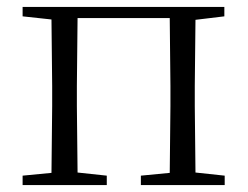

<svg xmlns="http://www.w3.org/2000/svg" viewBox="-20 -532 712 552"><path d="M45 -485 128 -476 130 -285V-227L128 -35L45 -27V0H287V-27L203 -36L201 -227V-285L203 -480H468L470 -285V-227L468 -35L385 -27V0H626V-27L542 -36L540 -227V-285L542 -475L625 -485V-512H45Z"/></svg>

Font: Noto Serif HK Light
Style: Regular
Weight: 300
Designer: Ryoko NISHIZUKA 西塚涼子 (kana & ideographs); Frank Grießhammer (Latin, Greek & Cyrillic); Wenlong ZHANG 张文龙 (bopomofo); San
Foundry: Adobe
Version: Version 2.001;hotconv 1.1.0;makeotfexe 2.6.0